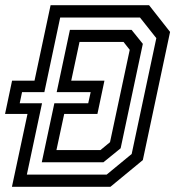

<svg xmlns="http://www.w3.org/2000/svg" viewBox="-24 -720 676 740"><path d="M22 0 82 -281H-4.5L22.5 -409H109L171 -700H550.5L631.5 -597L526.5 -103L401.5 0ZM79.5 -47H387L483.5 -126.5L578.5 -573L515.5 -652.5H208L147 -365H61L52 -322H138ZM137 -94.5 185.5 -322H316L325.5 -365H194.5L245.5 -605H483L526.5 -551L441 -148.5L374.5 -94.5ZM193.5 -141.5H363L400 -172L476 -528L452 -558.5H282.5L250.5 -409H378.5L351.5 -281H223.5Z"/></svg>

Font: Tourney Expanded Medium
Style: Italic
Weight: 500
Width: 7
Italic angle: -12°
Designer: Tyler Finck
Foundry: Etcetera Type Co
Version: Version 1.010; ttfautohint (v1.8.3)